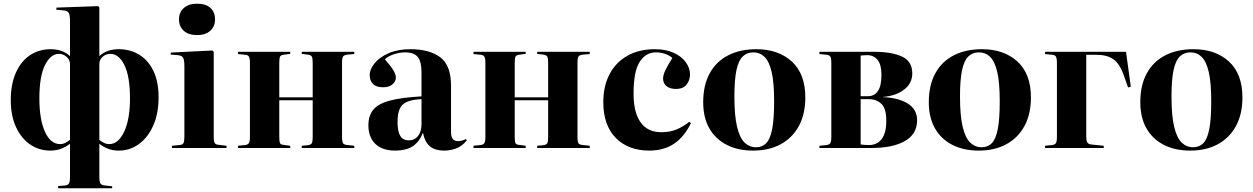

<svg xmlns="http://www.w3.org/2000/svg" viewBox="-20 -797 6749 1034"><path d="M293 217V205L330 202Q346 200 351.5 191Q357 182 357 155V-23Q340 -9 313 2.5Q286 14 251 14Q191 14 143 -18.5Q95 -51 66.5 -112Q38 -173 38 -259Q38 -343 65 -404.5Q92 -466 140.5 -499Q189 -532 253 -532Q283 -532 309 -523.5Q335 -515 357 -495V-683Q357 -715 350.5 -727Q344 -739 322 -741L283 -745L284 -756L508 -764L515 -758V-495Q537 -515 563 -523.5Q589 -532 619 -532Q682 -532 730.5 -502Q779 -472 806.5 -414.5Q834 -357 834 -273Q834 -186 805.5 -121.5Q777 -57 728.5 -21.5Q680 14 621 14Q585 14 558 2.5Q531 -9 515 -23V156Q515 182 521 191Q527 200 546 202L584 206V217ZM304 -21Q319 -21 332.5 -28Q346 -35 357 -44V-452Q357 -475 338.5 -491Q320 -507 298 -507Q252 -507 222 -446Q192 -385 192 -268Q192 -154 222 -87.5Q252 -21 304 -21ZM569 -21Q617 -21 648.5 -87.5Q680 -154 680 -266Q680 -386 650 -446.5Q620 -507 574 -507Q551 -507 533 -491.5Q515 -476 515 -452V-44Q525 -35 539 -28Q553 -21 569 -21Z M1041 -608Q996 -608 970 -631Q944 -654 944 -693Q944 -730 969.5 -753.5Q995 -777 1041 -777Q1089 -777 1113.5 -754Q1138 -731 1138 -693Q1138 -654 1112 -631Q1086 -608 1041 -608ZM906 0V-12L948 -16Q963 -17 968 -26.5Q973 -36 973 -62V-440Q973 -472 966.5 -485Q960 -498 938 -500L899 -503L900 -514L1124 -525L1131 -518V-60Q1131 -35 1136.5 -26.5Q1142 -18 1159 -17L1200 -12V0Z M1262 0V-12L1301 -16Q1315 -18 1320.5 -26.5Q1326 -35 1326 -62V-457Q1326 -483 1320.5 -492Q1315 -501 1301 -502L1262 -506V-518H1543V-507L1506 -502Q1492 -500 1488 -491.5Q1484 -483 1484 -458V-273H1664V-460Q1664 -484 1659 -492.5Q1654 -501 1637 -503L1605 -507V-518H1888V-506L1852 -503Q1833 -501 1827.5 -492.5Q1822 -484 1822 -460V-58Q1822 -34 1827.5 -25.5Q1833 -17 1852 -16L1888 -12V0H1605V-12L1637 -15Q1654 -17 1659 -25.5Q1664 -34 1664 -58V-257H1484V-60Q1484 -35 1488 -26.5Q1492 -18 1506 -17L1543 -12V0Z M2108 14Q2040 14 2002 -21.5Q1964 -57 1964 -122Q1964 -175 1991 -207Q2018 -239 2080.5 -255.5Q2143 -272 2250 -278V-407Q2250 -466 2229.5 -490.5Q2209 -515 2161 -515Q2132 -515 2100.5 -504.5Q2069 -494 2053 -478Q2090 -435 2101 -414Q2112 -393 2112 -380Q2112 -359 2094 -343Q2076 -327 2043 -327Q2006 -327 1988.5 -345Q1971 -363 1971 -392Q1971 -424 1997.5 -456.5Q2024 -489 2073 -510.5Q2122 -532 2190 -532Q2293 -532 2351 -488.5Q2409 -445 2409 -335V-86Q2409 -37 2446 -37Q2467 -37 2489 -48L2494 -41Q2467 -8 2435 3Q2403 14 2374 14Q2320 14 2293 -11Q2266 -36 2258 -82Q2237 -31 2201.5 -8.5Q2166 14 2108 14ZM2181 -41Q2213 -41 2231.5 -65Q2250 -89 2250 -128V-263Q2178 -260 2149.5 -234.5Q2121 -209 2121 -140Q2121 -88 2136 -64.5Q2151 -41 2181 -41Z M2530 0V-12L2569 -16Q2583 -18 2588.5 -26.5Q2594 -35 2594 -62V-457Q2594 -483 2588.5 -492Q2583 -501 2569 -502L2530 -506V-518H2811V-507L2774 -502Q2760 -500 2756 -491.5Q2752 -483 2752 -458V-273H2932V-460Q2932 -484 2927 -492.5Q2922 -501 2905 -503L2873 -507V-518H3156V-506L3120 -503Q3101 -501 3095.5 -492.5Q3090 -484 3090 -460V-58Q3090 -34 3095.5 -25.5Q3101 -17 3120 -16L3156 -12V0H2873V-12L2905 -15Q2922 -17 2927 -25.5Q2932 -34 2932 -58V-257H2752V-60Q2752 -35 2756 -26.5Q2760 -18 2774 -17L2811 -12V0Z M3477 14Q3363 14 3296 -54.5Q3229 -123 3229 -247Q3229 -332 3262 -396Q3295 -460 3357.5 -496Q3420 -532 3507 -532Q3566 -532 3608.5 -512.5Q3651 -493 3673.5 -461.5Q3696 -430 3696 -396Q3696 -366 3678 -342Q3660 -318 3620 -318Q3587 -318 3569 -333.5Q3551 -349 3551 -374Q3551 -392 3562 -416Q3573 -440 3601 -485Q3564 -515 3512 -515Q3458 -515 3425 -464Q3392 -413 3392 -293Q3392 -191 3430 -138Q3468 -85 3541 -85Q3589 -85 3625 -100.5Q3661 -116 3692 -141L3701 -134Q3665 -60 3610 -23Q3555 14 3477 14Z M4036 14Q3954 14 3893.5 -17Q3833 -48 3800 -106Q3767 -164 3767 -247Q3767 -338 3802 -402Q3837 -466 3901.5 -499Q3966 -532 4053 -532Q4172 -532 4244.5 -465.5Q4317 -399 4317 -272Q4317 -183 4282.5 -119Q4248 -55 4185 -20.5Q4122 14 4036 14ZM4052 -4Q4085 -4 4106.5 -26Q4128 -48 4138.5 -102Q4149 -156 4149 -251Q4149 -353 4135.5 -410Q4122 -467 4097 -491Q4072 -515 4037 -515Q4003 -515 3980 -493Q3957 -471 3946 -419Q3935 -367 3935 -277Q3935 -173 3949.5 -113.5Q3964 -54 3990 -29Q4016 -4 4052 -4Z M4393 0V-12L4432 -16Q4446 -18 4451.5 -26.5Q4457 -35 4457 -62V-457Q4457 -483 4451.5 -492Q4446 -501 4432 -502L4393 -506V-518H4688Q4782 -518 4837.5 -492.5Q4893 -467 4893 -402Q4893 -348 4849 -314.5Q4805 -281 4736 -275V-274Q4821 -270 4870 -238.5Q4919 -207 4919 -150Q4919 -75 4853.5 -37.5Q4788 0 4673 0ZM4615 -279H4655Q4689 -279 4708 -307Q4727 -335 4727 -394Q4727 -449 4706 -474.5Q4685 -500 4651 -500Q4639 -500 4630 -499Q4621 -498 4615 -498ZM4663 -16Q4686 -16 4706.5 -28Q4727 -40 4740 -68.5Q4753 -97 4753 -147Q4753 -214 4726 -238.5Q4699 -263 4663 -263H4615V-19Q4628 -17 4639 -16.5Q4650 -16 4663 -16Z M5251 14Q5169 14 5108.5 -17Q5048 -48 5015 -106Q4982 -164 4982 -247Q4982 -338 5017 -402Q5052 -466 5116.5 -499Q5181 -532 5268 -532Q5387 -532 5459.5 -465.5Q5532 -399 5532 -272Q5532 -183 5497.5 -119Q5463 -55 5400 -20.5Q5337 14 5251 14ZM5267 -4Q5300 -4 5321.5 -26Q5343 -48 5353.5 -102Q5364 -156 5364 -251Q5364 -353 5350.5 -410Q5337 -467 5312 -491Q5287 -515 5252 -515Q5218 -515 5195 -493Q5172 -471 5161 -419Q5150 -367 5150 -277Q5150 -173 5164.5 -113.5Q5179 -54 5205 -29Q5231 -4 5267 -4Z M5608 0V-12L5647 -16Q5661 -18 5666.5 -26.5Q5672 -35 5672 -62V-457Q5672 -483 5666.5 -492Q5661 -501 5647 -502L5608 -506V-518H6044L6070 -330L6055 -326L6032 -392Q6010 -454 5976 -478Q5942 -502 5883 -502H5830V-60Q5830 -39 5835.5 -30Q5841 -21 5856 -19L5924 -12V0Z M6390 14Q6308 14 6247.5 -17Q6187 -48 6154 -106Q6121 -164 6121 -247Q6121 -338 6156 -402Q6191 -466 6255.5 -499Q6320 -532 6407 -532Q6526 -532 6598.5 -465.5Q6671 -399 6671 -272Q6671 -183 6636.5 -119Q6602 -55 6539 -20.5Q6476 14 6390 14ZM6406 -4Q6439 -4 6460.5 -26Q6482 -48 6492.5 -102Q6503 -156 6503 -251Q6503 -353 6489.5 -410Q6476 -467 6451 -491Q6426 -515 6391 -515Q6357 -515 6334 -493Q6311 -471 6300 -419Q6289 -367 6289 -277Q6289 -173 6303.5 -113.5Q6318 -54 6344 -29Q6370 -4 6406 -4Z"/></svg>

Font: Literata 72pt
Style: Bold
Weight: 700
Designer: Latin by Veronika Burian and Jose Scaglione. Greek by Irene Vlachou. Cyrillic by Vera Evstafieva.
Foundry: TypeTogether
Version: Version 3.002